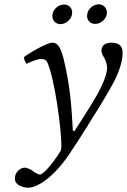

<svg xmlns="http://www.w3.org/2000/svg" viewBox="-20 -637 589 891"><path d="M353 0C372 -32 494 -219 522 -285C537 -320 549 -356 549 -392C549 -420 536 -439 497 -439C468 -439 451 -426 451 -402C451 -396 453 -386 456 -382C471 -359 477 -338 477 -322C477 -278 436 -203 402 -149C402 -149 350 -65 325 -28L318 -31C312 -147 305 -241 275 -365C261 -418 248 -439 223 -439C200 -439 126 -398 91 -372C92 -361 96 -349 104 -341C116 -347 149 -363 170 -363C183 -363 193 -360 198 -351C202 -343 208 -327 213 -309C244 -207 274 36 262 62C221 129 179 173 165 173C155 173 136 160 130 155C123 149 103 141 95 141C74 141 49 161 49 192C49 225 93 234 110 234C163 234 243 169 307 70ZM438 -617C413 -617 384 -595 384 -563C384 -542 400 -526 422 -526C447 -526 476 -548 476 -579C476 -600 460 -617 438 -617ZM277 -616C252 -616 223 -594 223 -563C223 -541 239 -525 261 -525C285 -525 315 -547 315 -579C315 -600 299 -616 277 -616Z"/></svg>

Font: Libertinus Serif
Style: Italic
Weight: 400
Italic angle: -12°
Designer: Philipp H. Poll, Khaled Hosny
Foundry: Caleb Maclennan
Version: Version 7.050;RELEASE